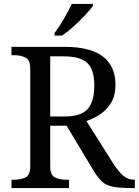

<svg xmlns="http://www.w3.org/2000/svg" viewBox="-20 -951 702 971"><path d="M38 0V-42H51Q84 -42 108.5 -53.5Q133 -65 133 -109V-604Q133 -648 108.5 -660Q84 -672 51 -672H38V-714H307Q564 -714 564 -521Q564 -468 542 -431.5Q520 -395 486.5 -373Q453 -351 417 -339L554 -122Q580 -82 604 -62Q628 -42 659 -42H662V0H648Q586 0 551.5 -6.5Q517 -13 496 -32.5Q475 -52 452 -90L317 -315H234V-109Q234 -65 258.5 -53.5Q283 -42 316 -42H329V0ZM304 -362Q392 -362 424.5 -401Q457 -440 457 -518Q457 -598 422 -632Q387 -666 302 -666H234V-362ZM256 -784Q278 -813 302.5 -855Q327 -897 343 -931H450V-921Q438 -904 411 -875Q384 -846 352.5 -817.5Q321 -789 294 -771H256Z"/></svg>

Font: Noto Serif Dives Akuru
Style: Regular
Weight: 400
Designer: Fernando Caro
Foundry: Fernando Caro
Version: Version 2.000; ttfautohint (v1.8.4.7-5d5b)